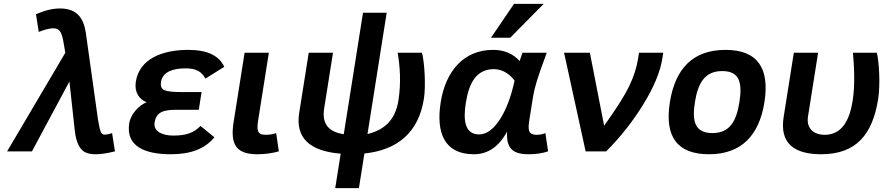

<svg xmlns="http://www.w3.org/2000/svg" viewBox="-20 -786 4586 997"><path d="M256.2 -639C284.4 -639 293.7 -624.4 301.1 -603.5C305.5 -591.2 311.5 -560.7 319.1 -512L17 0H146L340.5 -363L368.6 -105C372.1 -76.3 378.2 -52.8 387 -34.5C403.4 0 426.1 15 479.6 15C503.6 15 536.1 10 577 0L562 -95C547.9 -89.7 534.4 -87 521.8 -87C514.4 -87 508.5 -91.5 503.9 -100.5C499.3 -109.5 494.4 -130.7 489 -164L425.6 -616C414.1 -692 379.9 -742 291.5 -742C253.5 -742 211.9 -732 166.8 -712L181.2 -620C200 -628.2 233 -639 256.2 -639Z M880 -82C826.3 -82 775.1 -101.4 782.8 -150C791.7 -206.7 832.5 -216 898.2 -216H1012.2L1026.8 -308H917.8C879.8 -308 852.4 -311 835.7 -317C819 -323 812.5 -337.7 816.2 -361C824.8 -415.5 882.7 -431 943.3 -431C1002 -431 1026.6 -412.8 1046.9 -378L1144.5 -439C1117.8 -497.7 1055.5 -527 957.5 -527C825.6 -527 704.4 -482.3 685.3 -362C676.6 -306.6 703.6 -269.7 741.4 -255C703.2 -240.6 658.8 -194.6 651.1 -146C632 -25.3 733.6 15 866.6 15C970.2 15 1043.4 -12.8 1093.6 -73L1020.9 -132C986.2 -95.2 944.5 -82 880 -82Z M1321.1 -165 1376.1 -512H1250.1L1193.1 -152C1174.8 -36.6 1205.3 15 1316.6 15C1355.3 15 1392.4 10 1428 0L1414 -95C1397.8 -89 1379.3 -86 1358.6 -86C1313.1 -86 1313.1 -114.4 1321.1 -165Z M2181.2 -273C2192 -340.9 2184.1 -466.6 2171.1 -512H2045.1C2056.4 -444.6 2063.9 -359.6 2048.7 -263C2032.9 -163.6 1975.8 -110.8 1888.3 -90L1988 -720H1865L1765.1 -89C1689.7 -101.1 1650 -139 1663.3 -223L1709.1 -512H1583.1L1533.7 -200C1513.4 -72 1585.2 -1.3 1749.1 12L1720.7 191H1843.7L1872.3 11C2041.6 -6.5 2153.2 -95.8 2181.2 -273Z M2729.1 -165 2747.5 -281C2751.5 -306.3 2758 -333.8 2767.1 -363.5C2776.1 -393.2 2793.4 -442.7 2819.1 -512H2693.1L2678.3 -469C2643.7 -507.7 2597.8 -527 2540.5 -527C2386.4 -527 2293.7 -414.6 2268.4 -255C2243.2 -96 2287.9 15 2440.6 15C2513.3 15 2570.9 -24.3 2613.3 -103C2608.6 -22.4 2635.3 15 2724.6 15C2762.6 15 2796.4 10 2826 0L2812 -95C2798.4 -89 2783.3 -86 2766.6 -86C2721.7 -86 2720.9 -113 2729.1 -165ZM2398.9 -252C2415 -353.4 2452.5 -427 2544.6 -427C2593 -427 2631.1 -396.9 2652.1 -367C2633.2 -281 2607.1 -213 2573.8 -163C2540.6 -113 2505.3 -88 2467.9 -88C2391.8 -88 2385.1 -164.8 2398.9 -252ZM2629.4 -590 2803.3 -766H2649.3L2529.4 -590Z M3043.1 -512H2909.1L3021 0H3128C3203.4 -76 3268.1 -158.2 3322 -246.5C3376 -334.8 3408.5 -413.3 3419.3 -482L3424.1 -512H3298.1L3292.9 -479C3285.7 -433.7 3270.4 -386.8 3247.1 -338.5C3223.8 -290.2 3180.4 -221.7 3117.1 -133Z M3747.5 -527C3575.6 -527 3485.6 -426.9 3458.4 -255C3429.9 -75 3497.6 15 3661.6 15C3831.7 15 3922.5 -85.2 3949.4 -255C3976.5 -426.4 3918.5 -527 3747.5 -527ZM3679 -95C3587.6 -95 3572.9 -157.1 3588.4 -255C3603.9 -352.7 3638.7 -417 3730 -417C3822.2 -417 3835.1 -354.4 3819.4 -255C3803.9 -157 3769.9 -95 3679 -95Z M4243.6 15C4425.2 15 4510.6 -86.2 4540.1 -272C4551.4 -343.7 4545.6 -462.5 4533.1 -512H4409.1C4414.8 -446.1 4421.2 -348.8 4407.5 -262C4391.8 -162.8 4352.4 -86 4262.6 -86C4202.9 -86 4166.2 -121.1 4175.7 -181L4228.1 -512H4102.1L4049.2 -178C4027.8 -43.2 4102.5 15 4243.6 15Z"/></svg>

Font: Fog Sans
Style: It
Weight: 700
Foundry: Intel Corporation
Version: Version 1.00